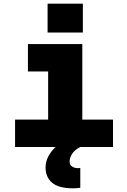

<svg xmlns="http://www.w3.org/2000/svg" viewBox="-20 -800 690 1045"><path d="M242 0V-560H428V0ZM62 0V-149H595V0ZM132 -411V-560H335V-411ZM239 -623V-780H431V-623ZM417 222Q409 223 399.5 224Q390 225 379 225Q299 225 263.5 194.5Q228 164 228 112Q228 80 243 51.5Q258 23 283 -0.5Q308 -24 337 -40L417 0Q387 15 373 36.5Q359 58 359 79Q359 98 372.5 106.5Q386 115 401 115Q405 115 408.5 115Q412 115 417 114Z"/></svg>

Font: Azeret Mono ExtraBold
Style: Regular
Weight: 800
Designer: Martin Vácha
Foundry: Displaay
Version: Version 1.002